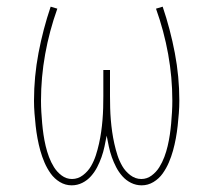

<svg xmlns="http://www.w3.org/2000/svg" viewBox="-20 -548 640 576"><path d="M195 8Q176 8 159.5 -2Q143 -12 132 -27.5Q121 -43 113.5 -60.5Q106 -78 101 -96Q96 -114 92.5 -133Q89 -152 87 -170.5Q85 -189 83.5 -208Q82 -227 82 -246Q82 -318 95.5 -389Q109 -460 132 -528L152 -522Q128 -455 115.5 -385.5Q103 -316 103 -246Q103 -229 104 -212Q105 -195 106.5 -178Q108 -161 110.5 -144Q113 -127 117 -110Q121 -93 127 -77Q133 -61 142 -46.5Q151 -32 165 -21.5Q179 -11 196 -11Q214 -11 229 -22.5Q244 -34 253 -49.5Q262 -65 267.5 -82Q273 -99 277 -117Q281 -135 283.5 -152.5Q286 -170 287.5 -188Q289 -206 289.5 -224Q290 -242 290 -260V-338H310V-260Q310 -242 310.5 -224Q311 -206 312.5 -188Q314 -170 316.5 -152.5Q319 -135 323 -117Q327 -99 332.5 -82Q338 -65 347 -49.5Q356 -34 371 -22.5Q386 -11 404 -11Q421 -11 435 -21.5Q449 -32 458 -46.5Q467 -61 473 -77Q479 -93 483 -110Q487 -127 489.5 -144Q492 -161 493.5 -178Q495 -195 496 -212Q497 -229 497 -246Q497 -316 484.5 -385.5Q472 -455 448 -522L468 -528Q491 -460 504.5 -389Q518 -318 518 -246Q518 -227 516.5 -208Q515 -189 513 -170.5Q511 -152 507.5 -133Q504 -114 499 -96Q494 -78 486.5 -60.5Q479 -43 468 -27.5Q457 -12 440.5 -2Q424 8 405 8Q388 8 373 0.5Q358 -7 347 -19.5Q336 -32 328.5 -46.5Q321 -61 315.5 -76.5Q310 -92 306.5 -108.5Q303 -125 300 -141Q297 -125 293.5 -108.5Q290 -92 284.5 -76.5Q279 -61 271.5 -46.5Q264 -32 253 -19.5Q242 -7 227 0.5Q212 8 195 8Z"/></svg>

Font: Iosevka HT Thin Extended
Style: Regular
Weight: 100
Width: 7
Monospace: yes
Designer: Belleve Invis
Foundry: Belleve Invis
Version: Version 32.3.0; ttfautohint (v1.8.4)